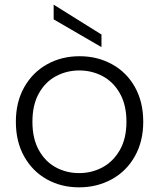

<svg xmlns="http://www.w3.org/2000/svg" viewBox="-20 -795 682 823"><path d="M48 -273Q48 -358 84 -421.5Q120 -485 182 -519.5Q244 -554 321 -554Q398 -554 460.5 -519.5Q523 -485 558.5 -421.5Q594 -358 594 -273Q594 -189 558 -125Q522 -61 459 -26.5Q396 8 319 8Q242 8 180.5 -26.5Q119 -61 83.5 -124.5Q48 -188 48 -273ZM522 -273Q522 -345 494 -394.5Q466 -444 420 -468.5Q374 -493 320 -493Q266 -493 220 -468.5Q174 -444 146.5 -394.5Q119 -345 119 -273Q119 -201 146.5 -151.5Q174 -102 219.5 -77.5Q265 -53 319 -53Q373 -53 419 -77.5Q465 -102 493.5 -151.5Q522 -201 522 -273ZM415 -647V-593L210 -712V-775Z"/></svg>

Font: Poppins-Tabular Light
Style: Regular
Weight: 300
Designer: Ninad Kale (Devanagari), Jonny Pinhorn (Latin)
Foundry: Indian Type Foundry
Version: Version 4.004